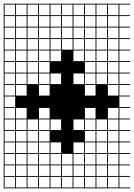

<svg xmlns="http://www.w3.org/2000/svg" viewBox="-20 -900 728 1045"><path d="M0 125V-879.8H687.5V-875H629.8V-817.3H687.5V-812.5H629.8V-754.8H687.5V-750H629.8V-692.3H687.5V-687.5H629.8V-629.8H687.5V-625H629.8V-567.3H687.5V-562.5H629.8V-504.8H687.5V-500H629.8V-442.3H687.5V-437.5H629.8V-379.8H687.5V-375H629.8V-317.3H687.5V-312.5H629.8V-254.8H687.5V-250H629.8V-192.3H687.5V-187.5H629.8V-129.8H687.5V-125H629.8V-67.3H687.5V-62.5H629.8V-4.8H687.5V0H629.8V57.7H687.5V62.5H629.8V120.2H687.5V125ZM567.3 -817.3H625V-875H567.3ZM67.3 -817.3H125V-875H67.3ZM504.8 -817.3H562.5V-875H504.8ZM442.3 -817.3H500V-875H442.3ZM254.8 -817.3H312.5V-875H254.8ZM129.8 -817.3H187.5V-875H129.8ZM379.8 -817.3H437.5V-875H379.8ZM192.3 -817.3H250V-875H192.3ZM4.8 -817.3H62.5V-875H4.8ZM317.3 -817.3H375V-875H317.3ZM567.3 -754.8H625V-812.5H567.3ZM67.3 -754.8H125V-812.5H67.3ZM504.8 -754.8H562.5V-812.5H504.8ZM254.8 -754.8H312.5V-812.5H254.8ZM129.8 -754.8H187.5V-812.5H129.8ZM442.3 -754.8H500V-812.5H442.3ZM317.3 -754.8H375V-812.5H317.3ZM4.8 -754.8H62.5V-812.5H4.8ZM379.8 -754.8H437.5V-812.5H379.8ZM192.3 -754.8H250V-812.5H192.3ZM379.8 -692.3H437.5V-750H379.8ZM4.8 -692.3H62.5V-750H4.8ZM317.3 -692.3H375V-750H317.3ZM192.3 -692.3H250V-750H192.3ZM442.3 -692.3H500V-750H442.3ZM504.8 -692.3H562.5V-750H504.8ZM254.8 -692.3H312.5V-750H254.8ZM129.8 -692.3H187.5V-750H129.8ZM567.3 -692.3H625V-750H567.3ZM67.3 -692.3H125V-750H67.3ZM67.3 -629.8H125V-687.5H67.3ZM254.8 -629.8H312.5V-687.5H254.8ZM317.3 -629.8H375V-687.5H317.3ZM379.8 -629.8H437.5V-687.5H379.8ZM4.8 -629.8H62.5V-687.5H4.8ZM192.3 -629.8H250V-687.5H192.3ZM442.3 -629.8H500V-687.5H442.3ZM504.8 -629.8H562.5V-687.5H504.8ZM567.3 -629.8H625V-687.5H567.3ZM129.8 -629.8H187.5V-687.5H129.8ZM129.8 -567.3H187.5V-625H129.8ZM567.3 -567.3H625V-625H567.3ZM504.8 -567.3H562.5V-625H504.8ZM192.3 -567.3H250V-625H192.3ZM442.3 -567.3H500V-625H442.3ZM4.8 -567.3H62.5V-625H4.8ZM379.8 -567.3H437.5V-625H379.8ZM254.8 -567.3H312.5V-625H254.8ZM67.3 -567.3H125V-625H67.3ZM129.8 -504.8H187.5V-562.5H129.8ZM567.3 -504.8H625V-562.5H567.3ZM504.8 -504.8H562.5V-562.5H504.8ZM192.3 -504.8H250V-562.5H192.3ZM4.8 -504.8H62.5V-562.5H4.8ZM442.3 -504.8H500V-562.5H442.3ZM67.3 -504.8H125V-562.5H67.3ZM129.8 -442.3H187.5V-500H129.8ZM567.3 -442.3H625V-500H567.3ZM504.8 -442.3H562.5V-500H504.8ZM192.3 -442.3H250V-500H192.3ZM4.8 -442.3H62.5V-500H4.8ZM442.3 -442.3H500V-500H442.3ZM254.8 -442.3H312.5V-500H254.8ZM67.3 -442.3H125V-500H67.3ZM379.8 -442.3H437.5V-500H379.8ZM567.3 -379.8H625V-437.5H567.3ZM192.3 -379.8H250V-437.5H192.3ZM4.8 -379.8H62.5V-437.5H4.8ZM442.3 -379.8H500V-437.5H442.3ZM67.3 -379.8H125V-437.5H67.3ZM4.8 -317.3H62.5V-375H4.8ZM250 -312.5H192.3V-254.8H250ZM67.3 -254.8H125V-312.5H67.3ZM567.3 -254.8H625V-312.5H567.3ZM4.8 -254.8H62.5V-312.5H4.8ZM442.3 -254.8H500V-312.5H442.3ZM67.3 -192.3H125V-250H67.3ZM129.8 -192.3H187.5V-250H129.8ZM379.8 -192.3H437.5V-250H379.8ZM567.3 -192.3H625V-250H567.3ZM254.8 -192.3H312.5V-250H254.8ZM4.8 -192.3H62.5V-250H4.8ZM442.3 -192.3H500V-250H442.3ZM504.8 -192.3H562.5V-250H504.8ZM192.3 -192.3H250V-250H192.3ZM67.3 -129.8H125V-187.5H67.3ZM129.8 -129.8H187.5V-187.5H129.8ZM567.3 -129.8H625V-187.5H567.3ZM4.8 -129.8H62.5V-187.5H4.8ZM442.3 -129.8H500V-187.5H442.3ZM192.3 -129.8H250V-187.5H192.3ZM504.8 -129.8H562.5V-187.5H504.8ZM129.8 -67.3H187.5V-125H129.8ZM67.3 -67.3H125V-125H67.3ZM379.8 -67.3H437.5V-125H379.8ZM567.3 -67.3H625V-125H567.3ZM4.8 -67.3H62.5V-125H4.8ZM254.8 -67.3H312.5V-125H254.8ZM442.3 -67.3H500V-125H442.3ZM192.3 -67.3H250V-125H192.3ZM504.8 -67.3H562.5V-125H504.8ZM317.3 -4.8H375V-62.5H317.3ZM129.8 -4.8H187.5V-62.5H129.8ZM504.8 -4.8H562.5V-62.5H504.8ZM254.8 -4.8H312.5V-62.5H254.8ZM192.3 -4.8H250V-62.5H192.3ZM442.3 -4.8H500V-62.5H442.3ZM567.3 -4.8H625V-62.5H567.3ZM67.3 -4.8H125V-62.5H67.3ZM379.8 -4.8H437.5V-62.5H379.8ZM4.8 -4.8H62.5V-62.5H4.8ZM504.8 57.7H562.5V0H504.8ZM129.8 57.7H187.5V0H129.8ZM254.8 57.7H312.5V0H254.8ZM442.3 57.7H500V0H442.3ZM317.3 57.7H375V0H317.3ZM567.3 57.7H625V0H567.3ZM67.3 57.7H125V0H67.3ZM192.3 57.7H250V0H192.3ZM379.8 57.7H437.5V0H379.8ZM4.8 57.7H62.5V0H4.8ZM504.8 120.2H562.5V62.5H504.8ZM129.8 120.2H187.5V62.5H129.8ZM254.8 120.2H312.5V62.5H254.8ZM442.3 120.2H500V62.5H442.3ZM567.3 120.2H625V62.5H567.3ZM317.3 120.2H375V62.5H317.3ZM192.3 120.2H250V62.5H192.3ZM379.8 120.2H437.5V62.5H379.8ZM4.8 120.2H62.5V62.5H4.8ZM67.3 120.2H125V62.5H67.3Z"/></svg>

Font: Yarndings 12 Charted
Style: Regular
Weight: 400
Designer: Sarah Cadigan-Fried
Version: Version 1.000; ttfautohint (v1.8.4.7-5d5b)